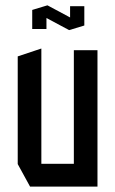

<svg xmlns="http://www.w3.org/2000/svg" viewBox="-20 -695 429 715"><path d="M92 0 46 -84V-485L133 -514H134V-85H255V-508H343V0ZM100 -587V-658L156 -675H157L241 -630V-672H294V-600L238 -583H237L153 -628V-587Z"/></svg>

Font: Foldit Thin
Style: Regular
Weight: 400
Version: Version 1.003